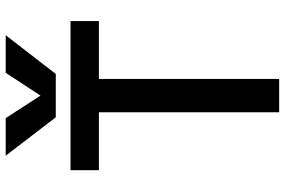

<svg xmlns="http://www.w3.org/2000/svg" viewBox="-183 -816 1000 674"><g transform="rotate(-90 317.0 -479.0)"><path d="M56.6 -731.4H580.1V-631.8H377V1H259.8V-631.8H56.6ZM318.4 -836.9 398.4 -959H530.3L394.5 -783.2H242.2L107.4 -959H239.3Z"/></g></svg>

Font: Gen Shin Gothic Medium
Style: Regular
Weight: 500
Designer: [Source Han Sans]
Ryoko NISHIZUKA  (kana & ideographs); Paul D. Hunt (Latin, Greek & Cyrillic); Wenlong ZHANG  (bopomofo
Version: Version 1.002.20150607